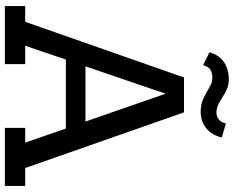

<svg xmlns="http://www.w3.org/2000/svg" viewBox="-106 -859 965 793"><g transform="rotate(90 376.5 -462.5)"><path d="M249 -819 196 -845Q208 -887 238 -906Q268 -925 306 -925Q329 -925 346 -918Q363 -911 385 -897Q403 -885 416.5 -879.5Q430 -874 446 -874Q461 -874 473.5 -884Q486 -894 490 -913L548 -896Q538 -855 510 -832Q482 -809 442 -809Q415 -809 395.5 -816.5Q376 -824 353 -838Q336 -848 325.5 -852.5Q315 -857 302 -857Q283 -857 269.5 -850Q256 -843 249 -819ZM674 -84H748V0H508V-84H569L511 -252H226L169 -84H245V0H5V-84H70L300 -740H444ZM254 -333H482L367 -664Z"/></g></svg>

Font: Arvo
Style: Regular
Weight: 400
Designer: Anton Koovit (Cyrillic Expansion: Cyreal)
Foundry: Anton Koovit, Yassin Baggar
Version: Version 3.000